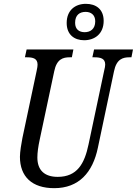

<svg xmlns="http://www.w3.org/2000/svg" viewBox="-20 -972 714 1002"><path d="M419 -762C475 -762 521 -796 521 -863C521 -924 481 -952 428 -952C373 -952 328 -919 328 -852C328 -791 368 -762 419 -762ZM422 -804C394 -804 372 -818 372 -853C372 -894 396 -910 427 -910C454 -910 477 -895 477 -861C477 -820 451 -804 422 -804ZM263 10C391 10 464 -71 491 -202L575 -600C588 -664 621 -673 656 -673H666L674 -714H471L462 -673H472C505 -673 529 -667 529 -635C529 -628 527 -616 524 -605L442 -218C421 -118 383 -49 281 -49C213 -49 175 -83 175 -150C175 -175 179 -206 188 -247L263 -600C276 -664 309 -673 344 -673H355L363 -714H119L110 -673H120C152 -673 176 -667 176 -635C176 -628 175 -619 171 -601L97 -252C92 -227 84 -179 84 -154C84 -50 147 10 263 10Z"/></svg>

Font: Noto Serif ExtraCondensed
Style: Italic
Weight: 400
Width: 2
Italic angle: -12°
Designer: Monotype Design Team
Foundry: Monotype Imaging Inc.
Version: Version 2.014